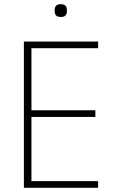

<svg xmlns="http://www.w3.org/2000/svg" viewBox="-20 -896 551 916"><path d="M94 0V-698H448V-666H130V-370H435V-338H130V-32H448V0ZM270 -815Q254 -815 247.5 -822.5Q241 -830 241 -841V-850Q241 -861 247.5 -868.5Q254 -876 270 -876Q286 -876 292.5 -868.5Q299 -861 299 -850V-841Q299 -830 292.5 -822.5Q286 -815 270 -815Z"/></svg>

Font: IBM Plex Sans Condensed ExtraLight
Style: Regular
Weight: 200
Width: 3
Designer: Mike Abbink, Paul van der Laan, Pieter van Rosmalen
Foundry: Bold Monday
Version: Version 1.3